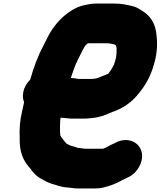

<svg xmlns="http://www.w3.org/2000/svg" viewBox="-20 -821 902 1078"><path d="M631.2 -497C628.9 -485.4 624.5 -472.8 621.2 -462L620.8 -460C614.2 -447.5 609.6 -437.5 602.2 -427L595.9 -418C593.4 -414.4 588 -405 582.9 -405C562.5 -396.5 546.3 -391.1 526.3 -382C524.1 -381.3 522.7 -381 522.1 -381C514.8 -379.8 505.1 -378 496.5 -378H419.5C408.4 -380.9 393.9 -381.5 382.5 -383C380.5 -383 378.9 -383.3 377.7 -384C383.4 -399.3 388.8 -415 394 -431C408.1 -471.2 422.8 -496 440 -531C448.9 -549.4 456.8 -565 470 -576L476.4 -578H587.4C601.3 -576.4 608.9 -574.1 621.2 -572C624.1 -570 627.4 -568 631 -566C633.7 -552.6 636 -551 634.4 -543C635.1 -529.7 634.3 -512.6 631.2 -497ZM415.7 237H517.7C529.7 237 542.3 235.7 555.5 233C596.5 224.3 636.9 207.8 670.5 188C678.5 184.7 685.5 181.3 691.5 178C724.8 164.8 749.6 140.1 764.9 108C797.6 39.6 764.1 -15.2 716.5 -30C686.1 -39.4 652.5 -34.1 623.4 -17L614.6 -13C597 -6 580.9 6.2 561.4 13C560.1 13 559 13.3 558.2 14H456.2C442.7 12.5 431.8 10.2 416.2 9C406.8 4.9 395.6 2 384.2 -1C371 -3.8 362.4 -10.3 352.2 -16L350.6 -18L336.8 -34C330.2 -42.3 323.4 -50.5 319 -60C319.1 -60.7 318.9 -61.3 318.4 -62C316.3 -90.3 315.9 -127.3 319.9 -160C342.6 -160 363.4 -155 386.9 -155H451.9C471.8 -155 493.6 -158.3 510.9 -160C536.4 -163.3 565.1 -172.4 586.3 -182C589.4 -184 592.7 -185.3 596.1 -186C601.3 -188.7 605.7 -190.7 609.3 -192C665.5 -209.6 717.6 -245.1 752.7 -289C793 -335.5 826 -391.2 845.4 -463C866.4 -531.9 863.8 -595.9 855.8 -645C847.9 -696.4 819.2 -735.4 778.7 -760C758.7 -772.7 743.7 -783 718.3 -788C689.9 -794.6 661.2 -801 623.9 -801H517.9C501.2 -801 484.5 -799 467.7 -795C460.6 -793 454.4 -791.7 448.9 -791C425.9 -785.7 402.9 -775.7 379.9 -761C333.8 -732.2 294.8 -691.1 264.2 -642C250.1 -619.8 234.9 -585.2 222 -561C192.9 -507.8 167.7 -438.4 149.7 -374C128.9 -353.3 115.9 -330 110.7 -304C106.6 -283.3 108.1 -264.3 115.3 -247C111.2 -229.7 107.7 -214 104.9 -200C90.9 -141.1 88.6 -96.2 90.6 -48C88.4 31 108.7 80.1 148.4 123L161.1 140C176.5 159.3 190.6 172.2 213.3 184L227.7 192C245.5 202.6 265.7 209.8 287.9 216C310.2 222.8 336.1 232 364.7 232C380.6 233.8 396.7 237 415.7 237Z"/></svg>

Font: Smoothie
Style: BlkIt
Weight: 900
Foundry: Cannot Into Space Fonts
Version: Version 0.8